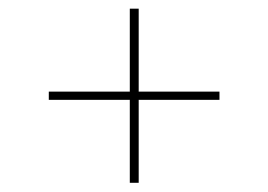

<svg xmlns="http://www.w3.org/2000/svg" viewBox="-20 -463 606 434"><path d="M476.1 -237.3H293.5V-49.8H273.4V-237.3H90.3V-255.9H273.4V-443.4H293.5V-255.9H476.1Z"/></svg>

Font: Kumbh Sans Thin
Style: Regular
Weight: 250
Version: Version 1.004